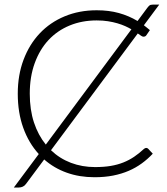

<svg xmlns="http://www.w3.org/2000/svg" viewBox="-20 -760 722 832"><path d="M603.5 -650.5Q610 -645.5 616.5 -640.2Q623 -635 629.5 -629.5L614 -607Q610 -601 601.5 -601Q597.5 -601 591.8 -604.8Q586 -608.5 577 -615L201 -109Q238.5 -73 287.2 -54.5Q336 -36 392 -36Q430 -36 459.8 -41Q489.5 -46 514.5 -56Q539.5 -66 561 -80.5Q582.5 -95 603.5 -114.5Q606 -116.5 608.5 -117.8Q611 -119 613.5 -119Q618.5 -119 622 -115.5L642 -94Q620 -70.5 594.2 -51.8Q568.5 -33 537.8 -19.8Q507 -6.5 470.2 0.8Q433.5 8 389.5 8Q324 8 269 -11.8Q214 -31.5 171.5 -69L93 36.5Q87 45 78.8 48.8Q70.5 52.5 62 52.5H40L148 -92.5Q104.5 -140 80.8 -206Q57 -272 57 -354Q57 -434.5 82 -501Q107 -567.5 152 -615.2Q197 -663 260 -689.2Q323 -715.5 399 -715.5Q452 -715.5 495.2 -703.5Q538.5 -691.5 576 -669L617.5 -725Q623.5 -733 628 -736.5Q632.5 -740 642.5 -740H670ZM109 -354Q109 -284.5 127.2 -229.2Q145.5 -174 178.5 -133.5L549.5 -633Q537.5 -640 522.5 -646.8Q507.5 -653.5 488.8 -659Q470 -664.5 447.8 -668Q425.5 -671.5 399 -671.5Q335 -671.5 281.8 -649.5Q228.5 -627.5 190.2 -586.5Q152 -545.5 130.5 -486.5Q109 -427.5 109 -354Z"/></svg>

Font: Lato Light
Style: Regular
Weight: 300
Designer: Lukasz Dziedzic
Foundry: tyPoland Lukasz Dziedzic
Version: Version 2.007; 2014-02-27